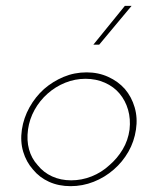

<svg xmlns="http://www.w3.org/2000/svg" viewBox="-20 -632 502 658"><path d="M55 -188Q49 -147 59.5 -112Q70 -77 93 -51Q115 -24 148 -9Q181 6 222 6Q263 6 301 -9Q339 -24 370 -51Q400 -77 420 -112Q440 -147 446 -188Q452 -228 441.5 -264Q431 -300 408 -327Q385 -353 351 -368.5Q317 -384 277 -384Q235 -384 198 -368.5Q161 -353 131 -327Q101 -300 81 -264Q61 -228 55 -188ZM76 -188Q81 -224 98.5 -255.5Q116 -287 143 -311Q170 -335 203.5 -348.5Q237 -362 273 -362Q309 -362 339.5 -348.5Q370 -335 390 -311Q410 -287 419 -255.5Q428 -224 424 -188Q419 -151 400.5 -120Q382 -89 355 -66Q328 -41 294 -27.5Q260 -14 224 -14Q188 -14 158.5 -27.5Q129 -41 109 -66Q88 -89 79.5 -120Q71 -151 76 -188ZM300 -479H320Q349 -513 375.5 -545.5Q402 -578 431 -612H408Q381 -579 354 -545.5Q327 -512 300 -479Z"/></svg>

Font: Josefin Slab ExtraLight
Style: Italic
Weight: 250
Italic angle: -12°
Designer: Santiago Orozco
Foundry: Typemade
Version: Version 2.100